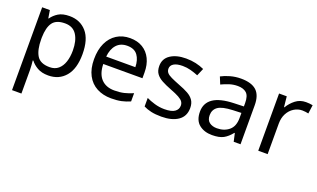

<svg xmlns="http://www.w3.org/2000/svg" viewBox="-81 -998 2793 1690"><g transform="rotate(20 1316.0 -153.0)"><path d="M340 -546Q439 -546 499.5 -477Q560 -408 560 -269Q560 -132 499.5 -61Q439 10 339 10Q277 10 236.5 -13.5Q196 -37 173 -68H167Q169 -51 171 -25Q173 1 173 20V240H85V-536H157L169 -463H173Q197 -498 236 -522Q275 -546 340 -546ZM324 -472Q242 -472 208.5 -426Q175 -380 173 -286V-269Q173 -170 205.5 -116.5Q238 -63 326 -63Q375 -63 406.5 -90Q438 -117 453.5 -163.5Q469 -210 469 -270Q469 -362 433.5 -417Q398 -472 324 -472Z M907 -546Q976 -546 1025.5 -516Q1075 -486 1101.5 -431.5Q1128 -377 1128 -304V-251H761Q763 -160 807.5 -112.5Q852 -65 932 -65Q983 -65 1022.5 -74.5Q1062 -84 1104 -102V-25Q1063 -7 1023 1.5Q983 10 928 10Q852 10 793.5 -21Q735 -52 702.5 -113.5Q670 -175 670 -264Q670 -352 699.5 -415Q729 -478 782.5 -512Q836 -546 907 -546ZM906 -474Q843 -474 806.5 -433.5Q770 -393 763 -321H1036Q1035 -389 1004 -431.5Q973 -474 906 -474Z M1613 -148Q1613 -70 1555 -30Q1497 10 1399 10Q1343 10 1302.5 1Q1262 -8 1231 -24V-104Q1263 -88 1308.5 -74.5Q1354 -61 1401 -61Q1468 -61 1498 -82.5Q1528 -104 1528 -140Q1528 -160 1517 -176Q1506 -192 1477.5 -208Q1449 -224 1396 -244Q1344 -264 1307 -284Q1270 -304 1250 -332Q1230 -360 1230 -404Q1230 -472 1285.5 -509Q1341 -546 1431 -546Q1480 -546 1522.5 -536.5Q1565 -527 1602 -510L1572 -440Q1538 -454 1501 -464Q1464 -474 1425 -474Q1371 -474 1342.5 -456.5Q1314 -439 1314 -409Q1314 -387 1327 -371.5Q1340 -356 1370.5 -341.5Q1401 -327 1452 -307Q1503 -288 1539 -268Q1575 -248 1594 -219.5Q1613 -191 1613 -148Z M1946 -545Q2044 -545 2091 -502Q2138 -459 2138 -365V0H2074L2057 -76H2053Q2018 -32 1979.5 -11Q1941 10 1873 10Q1800 10 1752 -28.5Q1704 -67 1704 -149Q1704 -229 1767 -272.5Q1830 -316 1961 -320L2052 -323V-355Q2052 -422 2023 -448Q1994 -474 1941 -474Q1899 -474 1861 -461.5Q1823 -449 1790 -433L1763 -499Q1798 -518 1846 -531.5Q1894 -545 1946 -545ZM1972 -259Q1872 -255 1833.5 -227Q1795 -199 1795 -148Q1795 -103 1822.5 -82Q1850 -61 1893 -61Q1961 -61 2006 -98.5Q2051 -136 2051 -214V-262Z M2554 -546Q2569 -546 2586.5 -544.5Q2604 -543 2617 -540L2606 -459Q2593 -462 2577.5 -464Q2562 -466 2548 -466Q2507 -466 2471 -443.5Q2435 -421 2413.5 -380.5Q2392 -340 2392 -286V0H2304V-536H2376L2386 -438H2390Q2416 -482 2457 -514Q2498 -546 2554 -546Z"/></g></svg>

Font: Noto Sans Linear A
Style: Regular
Weight: 400
Designer: Monotype Design Team
Foundry: Monotype Imaging Inc.
Version: Version 2.002; ttfautohint (v1.8.4.7-5d5b)